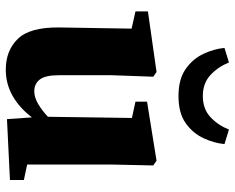

<svg xmlns="http://www.w3.org/2000/svg" viewBox="-92 -684 792 647"><g transform="rotate(90 303.5 -361.0)"><path d="M382 11 376 -73Q344 -31 303.5 -8Q263 15 215 15Q151 15 111.5 -25.5Q72 -66 73 -165L77 -409L19 -422V-464L223 -493L239 -482L234 -343V-164Q234 -118 248.5 -99.5Q263 -81 288 -81Q309 -81 331.5 -94.5Q354 -108 374 -127L378 -410L323 -422V-461L522 -493L538 -482L535 -343V-57L587 -46V1ZM142 -722 191 -737Q206 -700 233.5 -674.5Q261 -649 304 -649Q348 -649 375.5 -675Q403 -701 417 -737L466 -722Q463 -688 446.5 -652Q430 -616 396 -591.5Q362 -567 304 -567Q247 -567 212.5 -591.5Q178 -616 161.5 -652Q145 -688 142 -722Z"/></g></svg>

Font: Source Serif 4
Style: Bold
Weight: 700
Designer: Frank Grießhammer
Foundry: Adobe
Version: Version 4.005;hotconv 1.1.0;makeotfexe 2.6.0